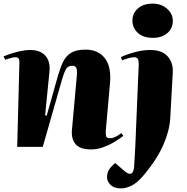

<svg xmlns="http://www.w3.org/2000/svg" viewBox="-20 -811 1035 1060"><path d="M661 -61Q645 -48 616 -30Q587 -12 552 1Q517 14 483 14Q422 14 397.5 -15Q373 -44 377 -92L404 -391Q407 -422 401.5 -435Q396 -448 379 -448Q357 -448 346 -432Q335 -416 321 -367L216 0H75L87 -461Q88 -475 84.5 -485Q81 -495 64 -495Q54 -495 39 -490.5Q24 -486 8 -481L0 -500Q9 -504 33.5 -512.5Q58 -521 89 -528Q120 -535 147 -535Q202 -535 230.5 -503.5Q259 -472 253 -415L229 -174L238 -173L300 -393Q313 -438 328.5 -470Q344 -502 372.5 -519.5Q401 -537 452 -537Q522 -537 559 -489.5Q596 -442 587 -348L564 -89Q563 -69 566 -58.5Q569 -48 587 -48Q603 -48 620 -57Q637 -66 650 -76ZM711 -698Q711 -737 741 -764Q771 -791 823 -791Q870 -791 902 -763Q934 -735 934 -696Q934 -653 903 -627.5Q872 -602 824 -602Q771 -602 741 -629.5Q711 -657 711 -698ZM920 -160Q917 -94 883 -14Q849 66 772 158Q738 198 707 213.5Q676 229 647 229Q610 229 590.5 210Q571 191 571 167Q571 143 582 125.5Q593 108 616 89L668 134Q688 151 702 148Q716 145 720 114Q722 87 723.5 58Q725 29 727 -5L746 -457Q746 -478 740.5 -486.5Q735 -495 721 -495Q705 -495 684.5 -488.5Q664 -482 654 -478L648 -496Q662 -503 687.5 -512Q713 -521 745 -528Q777 -535 810 -535Q873 -535 904.5 -501Q936 -467 934 -414Z"/></svg>

Font: Literata 72pt ExtraBold
Style: Italic
Weight: 800
Italic angle: -2°
Designer: Latin by Veronika Burian and Jose Scaglione. Greek by Irene Vlachou. Cyrillic by Vera Evstafieva
Foundry: TypeTogether
Version: Version 3.002